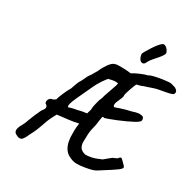

<svg xmlns="http://www.w3.org/2000/svg" viewBox="-154 -1027 1247 1235"><g transform="rotate(20 469.0 -410.0)"><path d="M557 49Q517 49 491.5 43.5Q466 38 440 18Q420 3 410 -20.5Q400 -44 399.5 -73.5Q399 -103 406 -135Q409 -156 414 -174.5Q419 -193 423 -204H411Q391 -202 354.5 -204Q318 -206 268 -209L251 -188Q245 -181 233.5 -164Q222 -147 211 -126Q201 -107 184.5 -80.5Q168 -54 150 -32Q129 -1 119 7.5Q109 16 104 16Q93 16 86.5 13.5Q80 11 72 4Q54 -6 56 -25Q58 -44 83 -73Q89 -80 93.5 -87Q98 -94 98 -94Q101 -100 111.5 -117.5Q122 -135 135 -155Q148 -175 159.5 -191Q171 -207 176 -209Q198 -230 180 -248Q173 -251 174 -262.5Q175 -274 185 -284Q195 -294 213 -292Q221 -296 227 -298Q233 -300 233 -303Q234 -307 241 -319Q248 -331 258 -346.5Q268 -362 278.5 -376Q289 -390 297 -399Q312 -427 318 -436.5Q324 -446 330 -455Q336 -460 348.5 -477Q361 -494 372 -510Q388 -524 400.5 -540Q413 -556 423 -567Q429 -578 439.5 -590Q450 -602 463 -616Q485 -637 501 -641Q517 -645 532 -642Q546 -640 571 -635Q596 -630 624 -621Q648 -631 680 -638.5Q712 -646 734 -647Q740 -651 761 -653Q782 -655 809.5 -655Q837 -655 860 -653Q882 -653 895 -646.5Q908 -640 921 -634Q937 -621 938 -611Q939 -601 935 -596Q931 -591 931 -591Q929 -589 918 -587Q907 -585 885.5 -584.5Q864 -584 829 -584Q812 -584 791.5 -581Q771 -578 754 -575Q737 -572 730 -572Q718 -568 702.5 -567Q687 -566 684 -566Q682 -566 674 -553.5Q666 -541 656.5 -524Q647 -507 640 -492.5Q633 -478 633 -475Q633 -465 624.5 -451.5Q616 -438 605 -422Q595 -409 593 -396.5Q591 -384 600 -380Q616 -383 637 -386Q658 -389 679 -391Q700 -393 715 -393Q738 -397 755.5 -396.5Q773 -396 779 -392Q791 -390 795 -380.5Q799 -371 796 -362Q793 -353 783 -349Q777 -344 755.5 -337Q734 -330 704.5 -322Q675 -314 644.5 -307.5Q614 -301 591 -297Q568 -293 560 -293Q552 -302 547 -291.5Q542 -281 528 -235Q517 -210 510 -192.5Q503 -175 499 -156.5Q495 -138 489 -107Q484 -88 489.5 -66.5Q495 -45 527 -30Q547 -26 574 -27Q601 -28 644 -39Q662 -50 678 -58.5Q694 -67 701 -71Q706 -71 716.5 -74.5Q727 -78 731 -78Q736 -83 741 -86.5Q746 -90 753 -90Q755 -90 764 -78Q773 -66 781.5 -53Q790 -40 789 -37Q789 -27 757.5 -12Q726 3 676 23Q651 34 635 40Q619 46 602.5 47.5Q586 49 557 49ZM321 -278Q321 -278 338 -280.5Q355 -283 383 -282Q402 -284 419.5 -284Q437 -284 449 -283Q451 -290 455 -296Q459 -302 461 -308Q464 -312 466 -322.5Q468 -333 469 -335Q469 -335 472 -342.5Q475 -350 479 -360Q485 -371 488 -378.5Q491 -386 493 -390Q497 -395 503 -405Q509 -415 513 -426Q535 -467 549 -490.5Q563 -514 570 -532Q557 -538 541.5 -539Q526 -540 506 -538Q503 -541 492 -531.5Q481 -522 467 -507.5Q453 -493 441 -478Q429 -463 424 -455Q420 -450 405 -428Q390 -406 373 -382Q345 -343 332.5 -322Q320 -301 318 -291Q316 -281 321 -278ZM660 -714Q653 -721 649.5 -732.5Q646 -744 647 -762Q648 -767 660.5 -782Q673 -797 690.5 -816Q708 -835 725 -849.5Q742 -864 752 -868Q764 -873 777 -860Q790 -847 794 -826Q796 -818 785.5 -805.5Q775 -793 758 -779.5Q741 -766 724.5 -752.5Q708 -739 700 -728Q690 -712 680.5 -709Q671 -706 660 -714Z"/></g></svg>

Font: Caveat SemiBold
Style: Regular
Weight: 600
Designer: Pablo Impallari
Foundry: Pablo Impallari
Version: Version 2.000